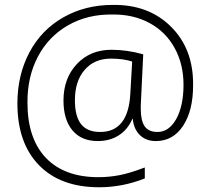

<svg xmlns="http://www.w3.org/2000/svg" viewBox="-20 -681 866 790"><path d="M288.2 -268.5Q288.2 -202.7 313.4 -170.4Q338.7 -138 392.3 -138Q507.6 -138 516.2 -295.2L523.8 -427.7Q488.4 -439.8 435.8 -439.8Q368.6 -439.8 328.4 -393.6Q288.2 -347.3 288.2 -268.5ZM621.3 -100.6Q580.9 -100.6 555.6 -125.1Q530.3 -149.6 526.3 -192.1H524.8Q505.1 -147.1 468.4 -123.9Q431.7 -100.6 382.2 -100.6Q315 -100.6 278.1 -144.6Q241.2 -188.6 241.2 -267.4Q241.2 -358.9 296.3 -417.6Q351.4 -476.2 438.8 -476.2Q502.5 -476.2 569.3 -457.5L559.2 -246.7V-233.1Q559.2 -184.5 575.3 -161.3Q591.5 -138 627.9 -138Q674.9 -138 704.8 -190.6Q734.6 -244.2 735.1 -329.9Q735.6 -415.6 698.9 -482.8Q662.3 -550.1 595.3 -586.2Q528.3 -622.3 443.4 -621.3Q340.2 -622.9 259.9 -576.8Q179.5 -530.8 135.7 -447.4Q92 -364 93 -257.8Q93 -111.2 168.9 -31.3Q245.2 48 384.7 48Q428.7 48 471.9 39.7Q515.2 31.3 575.8 8.1V53.1Q484.3 89.5 387.8 89.5Q228.5 89.5 140 -1.8Q51.6 -93 51.6 -255.3Q51.6 -371.6 100.6 -464.6Q149.6 -557.6 239.9 -609.2Q330.1 -660.8 444.4 -660.8Q592 -662.8 684.3 -570.5Q776.5 -478.3 774.5 -329.6Q774.5 -226 733.3 -163.3Q692.1 -100.6 621.3 -100.6Z"/></svg>

Font: Khula Light
Style: Regular
Weight: 300
Designer: Erin McLaughlin, Steve Matteson
Version: Version 1.002;PS 1.0;hotconv 1.0.72;makeotf.lib2.5.5900; ttf